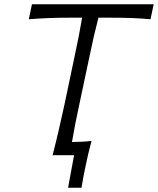

<svg xmlns="http://www.w3.org/2000/svg" viewBox="-20 -733 746 907"><path d="M228.5 0Q244 -60 256.8 -115.2Q269.5 -170.5 284 -236.5L332 -465Q343 -516.5 351.8 -560.8Q360.5 -605 368 -649.5H317Q255 -649.5 207.2 -647.5Q159.5 -645.5 116 -642L131 -713H706L691 -642Q649.5 -646 602 -647.8Q554.5 -649.5 493 -649.5H445Q433.5 -605 423.2 -560.8Q413 -516.5 402.5 -465L354 -236.5Q343.5 -188 335.2 -145.8Q327 -103.5 320 -62Q343 -62.5 366 -63.5Q389 -64.5 412.5 -67.5Q404 -36 397.2 -7.5Q390.5 21 385 48Q379.5 74.5 374.2 101.2Q369 128 365 154H301.5L330 0Z"/></svg>

Font: Commissioner Flair Light
Style: Italic
Weight: 300
Italic angle: -12°
Designer: Kostas Bartsokas
Foundry: Kostas Bartsokas
Version: Version 1.000; ttfautohint (v1.8.3)